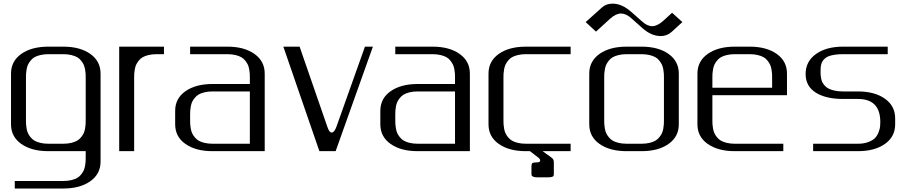

<svg xmlns="http://www.w3.org/2000/svg" viewBox="-20 -844 5081 1072"><path d="M333.5 -583.5Q426.8 -583.5 484.1 -543Q541.5 -502.4 541.5 -433.1V58.1Q541.5 127.4 484.1 168Q426.8 208.5 333.5 208.5H62.5V166.5H333.5Q358.4 166.5 378.4 161.6Q398.4 156.7 411.1 149.4Q423.8 142.1 433.1 130.1Q442.4 118.2 447.3 107.7Q452.1 97.2 454.8 82.5Q457.5 67.9 458 58.3Q458.5 48.8 458.5 35.6V0H250Q156.2 0 98.9 -40.3Q41.5 -80.6 41.5 -149.9V-433.1Q41.5 -502.4 98.9 -543Q156.2 -583.5 250 -583.5ZM250 -541.5Q225.1 -541.5 205.1 -536.6Q185.1 -531.7 172.4 -524.4Q159.7 -517.1 150.4 -505.1Q141.1 -493.2 136.2 -482.7Q131.3 -472.2 128.7 -457.5Q126 -442.9 125.5 -433.3Q125 -423.8 125 -410.6V-172.9Q125 -159.7 125.5 -149.9Q126 -140.1 128.7 -125.5Q131.3 -110.8 136.2 -100.3Q141.1 -89.8 150.4 -78.1Q159.7 -66.4 172.4 -58.8Q185.1 -51.3 205.1 -46.4Q225.1 -41.5 250 -41.5H333.5Q358.4 -41.5 378.4 -46.4Q398.4 -51.3 411.1 -58.8Q423.8 -66.4 433.1 -78.1Q442.4 -89.8 447.3 -100.3Q452.1 -110.8 454.8 -125.5Q457.5 -140.1 458 -149.9Q458.5 -159.7 458.5 -172.9V-410.6Q458.5 -423.8 458 -433.3Q457.5 -442.9 454.8 -457.5Q452.1 -472.2 447.3 -482.7Q442.4 -493.2 433.1 -505.1Q423.8 -517.1 411.1 -524.4Q398.4 -531.7 378.4 -536.6Q358.4 -541.5 333.5 -541.5Z M895.5 -583.5V-541.5H854Q829.1 -541.5 809.1 -536.6Q789.1 -531.7 776.4 -524.4Q763.7 -517.1 754.4 -505.1Q745.1 -493.2 740.2 -482.7Q735.4 -472.2 732.7 -457.5Q730 -442.9 729.5 -433.3Q729 -423.8 729 -410.6V0H645.5V-583.5Z M1041.5 -541.5V-583.5H1250Q1343.3 -583.5 1400.6 -543Q1458 -502.4 1458 -433.1V0H1166.5Q1072.8 0 1015.4 -40.3Q958 -80.6 958 -149.9V-225.1Q958 -294.4 1015.4 -334.7Q1072.8 -375 1166.5 -375H1375V-410.6Q1375 -423.8 1374.5 -433.3Q1374 -442.9 1371.3 -457.5Q1368.7 -472.2 1363.8 -482.7Q1358.9 -493.2 1349.6 -505.1Q1340.3 -517.1 1327.6 -524.4Q1314.9 -531.7 1294.9 -536.6Q1274.9 -541.5 1250 -541.5ZM1375 -41.5V-333.5H1166.5Q1141.6 -333.5 1121.6 -328.6Q1101.6 -323.7 1088.9 -316.2Q1076.2 -308.6 1066.9 -296.9Q1057.6 -285.2 1052.7 -274.7Q1047.9 -264.2 1045.2 -249.5Q1042.5 -234.9 1042 -225.1Q1041.5 -215.3 1041.5 -202.1V-172.9Q1041.5 -159.7 1042 -149.9Q1042.5 -140.1 1045.2 -125.5Q1047.9 -110.8 1052.7 -100.3Q1057.6 -89.8 1066.9 -78.1Q1076.2 -66.4 1088.9 -58.8Q1101.6 -51.3 1121.6 -46.4Q1141.6 -41.5 1166.5 -41.5Z M1858.9 -137.7 2017.6 -583.5H2062L1854 0H1763.2L1562 -583.5H1652.8L1807.1 -137.7Q1817.9 -104 1832 -104Q1846.7 -104 1858.9 -137.7Z M2187 -541.5V-583.5H2395.5Q2488.8 -583.5 2546.1 -543Q2603.5 -502.4 2603.5 -433.1V0H2312Q2218.3 0 2160.9 -40.3Q2103.5 -80.6 2103.5 -149.9V-225.1Q2103.5 -294.4 2160.9 -334.7Q2218.3 -375 2312 -375H2520.5V-410.6Q2520.5 -423.8 2520 -433.3Q2519.5 -442.9 2516.8 -457.5Q2514.2 -472.2 2509.3 -482.7Q2504.4 -493.2 2495.1 -505.1Q2485.8 -517.1 2473.1 -524.4Q2460.4 -531.7 2440.4 -536.6Q2420.4 -541.5 2395.5 -541.5ZM2520.5 -41.5V-333.5H2312Q2287.1 -333.5 2267.1 -328.6Q2247.1 -323.7 2234.4 -316.2Q2221.7 -308.6 2212.4 -296.9Q2203.1 -285.2 2198.2 -274.7Q2193.4 -264.2 2190.7 -249.5Q2188 -234.9 2187.5 -225.1Q2187 -215.3 2187 -202.1V-172.9Q2187 -159.7 2187.5 -149.9Q2188 -140.1 2190.7 -125.5Q2193.4 -110.8 2198.2 -100.3Q2203.1 -89.8 2212.4 -78.1Q2221.7 -66.4 2234.4 -58.8Q2247.1 -51.3 2267.1 -46.4Q2287.1 -41.5 2312 -41.5Z M3072.3 125Q3072.3 133.3 3071 137Q3069.8 140.6 3063 143.3Q3056.2 146 3041 146H2978.5Q2963.9 146 2956.5 142.3Q2949.2 138.7 2948.2 135.3Q2947.3 131.8 2947.3 125V83.5Q2947.3 71.3 2952.6 66.9Q2958 62.5 2978.5 62.5Q2996.1 62.5 2996.1 52.2Q2996.1 44.9 2987.8 37.6L2939 0H2916Q2822.3 0 2764.9 -40.3Q2707.5 -80.6 2707.5 -149.9V-433.1Q2707.5 -502.4 2764.9 -543Q2822.3 -583.5 2916 -583.5H3166V-541.5H2916Q2891.1 -541.5 2871.1 -536.6Q2851.1 -531.7 2838.4 -524.4Q2825.7 -517.1 2816.4 -505.1Q2807.1 -493.2 2802.2 -482.7Q2797.4 -472.2 2794.7 -457.5Q2792 -442.9 2791.5 -433.3Q2791 -423.8 2791 -410.6V-172.9Q2791 -159.7 2791.5 -149.9Q2792 -140.1 2794.7 -125.5Q2797.4 -110.8 2802.2 -100.3Q2807.1 -89.8 2816.4 -78.1Q2825.7 -66.4 2838.4 -58.8Q2851.1 -51.3 2871.1 -46.4Q2891.1 -41.5 2916 -41.5H3166V0H3009.8L3058.6 35.6Q3065.9 41 3069.1 46.6Q3072.3 52.2 3072.3 62.5Z M3564 -689.5 3505.4 -741.7Q3475.1 -768.6 3447.3 -768.6Q3418.9 -768.6 3386.7 -739.7L3307.6 -667.5L3250 -720.7L3339.8 -801.3Q3363.8 -823.7 3400.4 -823.7Q3452.6 -823.7 3505.4 -776.9L3564 -725.1Q3593.3 -697.8 3622.1 -697.8Q3648.9 -697.8 3682.6 -727.1L3732.4 -772.9L3790 -720.7L3729.5 -665.5Q3703.6 -642.6 3668.9 -642.6Q3615.2 -642.6 3564 -689.5ZM3562 -583.5Q3655.3 -583.5 3712.6 -543Q3770 -502.4 3770 -433.1V-149.9Q3770 -80.6 3712.6 -40.3Q3655.3 0 3562 0H3478.5Q3384.8 0 3327.4 -40.3Q3270 -80.6 3270 -149.9V-433.1Q3270 -502.4 3327.4 -543Q3384.8 -583.5 3478.5 -583.5ZM3562 -541.5H3478.5Q3453.6 -541.5 3433.6 -536.6Q3413.6 -531.7 3400.9 -524.4Q3388.2 -517.1 3378.9 -505.1Q3369.6 -493.2 3364.7 -482.7Q3359.9 -472.2 3357.2 -457.5Q3354.5 -442.9 3354 -433.3Q3353.5 -423.8 3353.5 -410.6V-172.9Q3353.5 -159.7 3354 -149.9Q3354.5 -140.1 3357.2 -125.5Q3359.9 -110.8 3364.7 -100.3Q3369.6 -89.8 3378.9 -78.1Q3388.2 -66.4 3400.9 -58.8Q3413.6 -51.3 3433.6 -46.4Q3453.6 -41.5 3478.5 -41.5H3562Q3586.9 -41.5 3606.9 -46.4Q3627 -51.3 3639.6 -58.8Q3652.3 -66.4 3661.6 -78.1Q3670.9 -89.8 3675.8 -100.3Q3680.7 -110.8 3683.3 -125.5Q3686 -140.1 3686.5 -149.9Q3687 -159.7 3687 -172.9V-410.6Q3687 -423.8 3686.5 -433.3Q3686 -442.9 3683.3 -457.5Q3680.7 -472.2 3675.8 -482.7Q3670.9 -493.2 3661.6 -505.1Q3652.3 -517.1 3639.6 -524.4Q3627 -531.7 3606.9 -536.6Q3586.9 -541.5 3562 -541.5Z M4374 -312.5H3957.5V-172.9Q3957.5 -159.7 3958 -149.9Q3958.5 -140.1 3961.2 -125.5Q3963.9 -110.8 3968.8 -100.3Q3973.6 -89.8 3982.9 -78.1Q3992.2 -66.4 4004.9 -58.8Q4017.6 -51.3 4037.6 -46.4Q4057.6 -41.5 4082.5 -41.5H4353.5V0H4082.5Q3988.8 0 3931.4 -40.3Q3874 -80.6 3874 -149.9V-433.1Q3874 -502.4 3931.4 -543Q3988.8 -583.5 4082.5 -583.5H4166Q4259.3 -583.5 4316.7 -543Q4374 -502.4 4374 -433.1ZM3957.5 -354H4291V-410.6Q4291 -423.8 4290.5 -433.3Q4290 -442.9 4287.4 -457.5Q4284.7 -472.2 4279.8 -482.7Q4274.9 -493.2 4265.6 -505.1Q4256.3 -517.1 4243.7 -524.4Q4231 -531.7 4210.9 -536.6Q4190.9 -541.5 4166 -541.5H4082.5Q4057.6 -541.5 4037.6 -536.6Q4017.6 -531.7 4004.9 -524.4Q3992.2 -517.1 3982.9 -505.1Q3973.6 -493.2 3968.8 -482.7Q3963.9 -472.2 3961.2 -457.5Q3958.5 -442.9 3958 -433.3Q3957.5 -423.8 3957.5 -410.6Z M4936.5 -583.5V-541.5H4686.5Q4661.1 -541.5 4641.6 -538.6Q4622.1 -535.6 4608.9 -531Q4595.7 -526.4 4586.7 -518.3Q4577.6 -510.3 4572.8 -502.9Q4567.9 -495.6 4565.2 -484.4Q4562.5 -473.1 4562 -464.8Q4561.5 -456.5 4561.5 -443.8Q4561.5 -432.1 4562 -423.8Q4562.5 -415.5 4565.2 -403.3Q4567.9 -391.1 4572.8 -382.3Q4577.6 -373.5 4586.9 -363.8Q4596.2 -354 4609.1 -347.9Q4622.1 -341.8 4641.8 -337.6Q4661.6 -333.5 4686.5 -333.5H4770Q4863.3 -333.5 4920.7 -293Q4978 -252.4 4978 -183.1V-149.9Q4978 -80.6 4920.7 -40.3Q4863.3 0 4770 0H4520V-41.5H4770Q4804.2 -41.5 4829.1 -51.3Q4854 -61 4866.2 -74Q4878.4 -86.9 4885.5 -106Q4892.6 -125 4893.8 -136.7Q4895 -148.4 4895 -162.6Q4895 -291.5 4770 -291.5H4686.5Q4590.8 -291.5 4534.4 -327.1Q4478 -362.8 4478 -431.2Q4478 -501 4535.6 -542.2Q4593.3 -583.5 4686.5 -583.5Z"/></svg>

Font: Gputeks
Style: Regular
Weight: 500
Version: Version 0.9